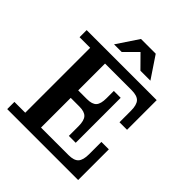

<svg xmlns="http://www.w3.org/2000/svg" viewBox="-237 -1023 1169 1169"><g transform="rotate(45 347.5 -439.0)"><path d="M203.1 -738.8 295.9 -877.9H422.9L516.1 -738.8H430.2L350.1 -819.8L269 -738.8ZM22 0V-62H115.2V-621.1H23.9V-682.1H627V-426.8H562V-524.9Q562 -575.2 543 -596.2Q523.9 -617.2 476.1 -617.2H247.1V-386.2H321.8Q366.7 -386.2 384.8 -406Q402.8 -425.8 402.8 -474.1V-537.1H461.9V-149.9H402.8V-233.9Q402.8 -281.7 384.5 -301.8Q366.2 -321.8 321.8 -321.8H247.1V-65.9H483.9Q530.8 -65.9 549.8 -86.9Q568.8 -107.9 568.8 -158.2V-264.2H632.8V0Z"/></g></svg>

Font: Montagu Slab 144pt Medium
Style: Regular
Weight: 500
Designer: Florian Karsten
Foundry: Florian Karsten
Version: Version 1.000